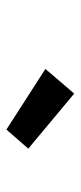

<svg xmlns="http://www.w3.org/2000/svg" viewBox="150 -876 247 586"><g transform="rotate(90 273.0 -582.5)"><path d="M265.1 -686 433.1 -545.9 375 -479 189.9 -598.1Z"/></g></svg>

Font: Anonymous Pro
Style: Bold Italic
Weight: 700
Italic angle: -12°
Monospace: yes
Designer: Mark Simonson
Version: Version 1.003